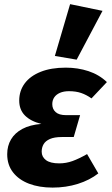

<svg xmlns="http://www.w3.org/2000/svg" viewBox="-20 -868 527 906"><path d="M228.1 17.2Q165.2 17.2 117 -1.1Q68.8 -19.5 41.4 -54.8Q14 -90.1 14 -140.3Q14 -179.8 32.1 -210.3Q50.1 -240.8 85.7 -259.8Q121.3 -278.9 175.1 -283.3Q125.6 -295.3 98.1 -322.6Q70.7 -349.9 70.7 -393.5Q70.7 -439.3 96.5 -474.3Q122.4 -509.3 171.6 -529Q220.8 -548.8 290.5 -548.8Q347.4 -548.8 397.5 -532.3Q447.6 -515.8 484.4 -480.7L411.7 -403.7Q387.7 -420.7 363 -429.2Q338.3 -437.7 305.5 -437.7Q280.8 -437.7 263 -430Q245.2 -422.2 236 -408.6Q226.7 -395 226.7 -376.5Q226.7 -353.2 242.8 -338.9Q258.8 -324.7 290.8 -324.7H358L327.9 -221.4H271.6Q236.5 -221.4 215.5 -212.1Q194.5 -202.8 185.6 -187.3Q176.7 -171.8 176.7 -152.3Q176.7 -127.7 197 -112.4Q217.3 -97.1 259.5 -97.1Q291.7 -97.1 322 -108Q352.2 -118.9 390.9 -140.9L443.9 -49.7Q403.6 -18.1 347.6 -0.4Q291.6 17.2 228.1 17.2ZM238.9 -604 310.8 -848.4 463.7 -816.8 341.7 -586.5Z"/></svg>

Font: Fira Sans Variable
Style: Italic
Weight: 397
Italic angle: -8°
Designer: Carrois Corporate & Edenspiekermann AG
Foundry: Carrois Corporate GbR & Edenspiekermann AG
Version: Version 4.202